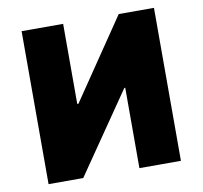

<svg xmlns="http://www.w3.org/2000/svg" viewBox="-80 -813 951 899"><g transform="rotate(-10 395.0 -363.5)"><path d="M79.5 -727.3H277V-346.6H282.7L541.2 -727.3H708.8V0H511.4V-382.1H507.1L244.3 0H79.5Z"/></g></svg>

Font: Karasuma Gothic
Style: Black
Weight: 900
Designer: Rasmus Andersson / Ryoko Nishizuka
Foundry: Genbu
Version: Version 1.00